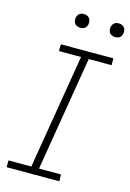

<svg xmlns="http://www.w3.org/2000/svg" viewBox="-137 -996 721 1063"><g transform="rotate(15 223.5 -465.0)"><path d="M13 0H315L314 -39H188L297 -696H428V-735H127L126 -696H253L144 -39H13ZM407 -851Q416 -851 424.5 -854Q433 -857 438.5 -864.5Q444 -872 446 -881Q448 -893 444.5 -905Q441 -917 430.5 -923.5Q420 -930 407 -930Q398 -930 389.5 -927Q381 -924 375.5 -916Q370 -908 368 -900Q366 -887 369.5 -875Q373 -863 384 -857Q395 -851 407 -851ZM207 -851Q216 -851 224.5 -854Q233 -857 238.5 -864.5Q244 -872 246 -881Q248 -893 244.5 -905Q241 -917 230.5 -923.5Q220 -930 207 -930Q198 -930 189.5 -927Q181 -924 175.5 -916Q170 -908 168 -900Q166 -887 169.5 -875Q173 -863 184 -857Q195 -851 207 -851Z"/></g></svg>

Font: Iosevka Sparkle XLtObl
Style: Regular
Weight: 200
Italic angle: -9°
Designer: Belleve Invis
Foundry: Belleve Invis
Version: Version 4.5.0; ttfautohint (v1.8.3)